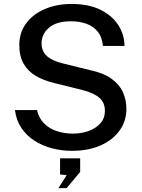

<svg xmlns="http://www.w3.org/2000/svg" viewBox="-20 -752 716 970"><path d="M343.5 10Q290.5 10 241.8 -3Q193 -16 153.2 -41.8Q113.5 -67.5 87.8 -106Q62 -144.5 55.5 -196H167Q175.5 -157 200.8 -130.5Q226 -104 264.2 -90.5Q302.5 -77 349 -77Q392 -77 428.5 -90.5Q465 -104 487.5 -129.5Q510 -155 510 -192Q510 -233.5 482.2 -257.8Q454.5 -282 399 -296.5L254 -332.5Q201.5 -345 161.5 -368.2Q121.5 -391.5 99.5 -429.8Q77.5 -468 77.5 -524.5Q77.5 -587.5 112.2 -634.2Q147 -681 206.8 -706.5Q266.5 -732 342 -732Q428.5 -732 487.8 -702.5Q547 -673 577.8 -624.8Q608.5 -576.5 609 -520H500Q495.5 -566 472.8 -593.2Q450 -620.5 415.2 -632.5Q380.5 -644.5 338.5 -644.5Q264.5 -644.5 227.2 -611.8Q190 -579 190 -534Q190 -492.5 217.2 -468.5Q244.5 -444.5 298 -431.5L438 -397Q504 -382.5 543.8 -353.8Q583.5 -325 601 -286.2Q618.5 -247.5 618.5 -201.5Q618.5 -140 584 -92.2Q549.5 -44.5 487.8 -17.2Q426 10 343.5 10ZM275 198.5 317 133 283.5 129.5V48H385V116.5L316.5 198.5Z"/></svg>

Font: Public Sans Thin Medium
Style: Regular
Weight: 500
Version: Version 2.001